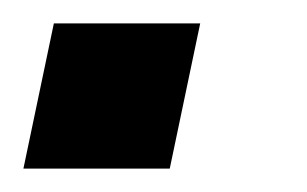

<svg xmlns="http://www.w3.org/2000/svg" viewBox="-29 -144 262 164"><path d="M17 -124H142L116 0H-9Z"/></svg>

Font: Decalotype Medium Italic
Style: Regular
Weight: 500
Italic angle: -12°
Designer: Alfredo Marco Pradil
Foundry: Alfredo Marco Pradil
Version: Version 1.0